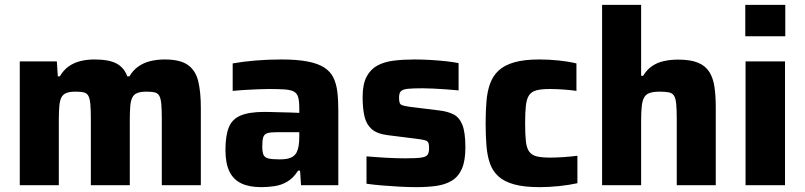

<svg xmlns="http://www.w3.org/2000/svg" viewBox="-20 -763 3316 791"><path d="M61.5 0V-510H214.2L218.2 -448.5H226.5Q241.1 -473.8 262.6 -489.2Q284.1 -504.6 311.2 -511.3Q338.2 -518 369 -518Q428.8 -518 460.1 -501.3Q491.4 -484.6 504.4 -448.5H513.3Q527.9 -473.8 550 -489.2Q572 -504.6 599.6 -511.3Q627.3 -518 658.5 -518Q722.6 -518 754.4 -495.1Q786.3 -472.1 796.8 -427.8Q807.4 -383.6 807.4 -319V0H646.6V-269.6Q646.6 -310.8 644.5 -334.3Q642.4 -357.8 636 -368.7Q629.7 -379.6 617 -382.5Q604.2 -385.4 583.1 -385.4Q559.9 -385.4 545.9 -379.9Q531.8 -374.5 525.2 -361.3Q518.5 -348.2 516.6 -324.9Q514.7 -301.7 514.7 -265.6V0H354.3V-269.6Q354.3 -310.8 352.2 -334.3Q350 -357.8 343.7 -368.7Q337.4 -379.6 324.7 -382.5Q311.9 -385.4 290.7 -385.4Q267.5 -385.4 253.5 -379.9Q239.5 -374.5 232.8 -361.3Q226.2 -348.2 224.3 -324.6Q222.3 -301.1 222.3 -265.6V0Z M1055.8 8Q1007.5 8 974.8 -7.2Q942 -22.3 925.4 -56.2Q908.8 -90 908.8 -145Q908.8 -203.2 922.3 -237.5Q935.9 -271.9 971 -286.9Q1006.2 -302 1070.4 -302Q1079.5 -302 1095.8 -301.5Q1112.2 -301 1133.1 -300.5Q1154.1 -300 1174.8 -299.5Q1195.6 -299 1213 -298V-316.7Q1213 -345.8 1208.6 -361.8Q1204.3 -377.9 1191.4 -385.3Q1178.6 -392.6 1153.7 -394.5Q1128.8 -396.3 1087.7 -396.3Q1065.4 -396.3 1037.7 -395Q1009.9 -393.7 983.5 -392.2Q957.1 -390.6 938.6 -388.6V-501.7Q980 -509.3 1031.7 -513.6Q1083.3 -518 1139.6 -518Q1203.6 -518 1246.4 -509.8Q1289.2 -501.7 1315 -485.3Q1340.8 -469 1353.2 -443.8Q1365.6 -418.7 1369.7 -384.9Q1373.8 -351.2 1373.8 -308.2V0H1220.2L1216.2 -60H1207.9Q1189.2 -29.8 1164 -15Q1138.8 -0.1 1111 3.9Q1083.1 8 1055.8 8ZM1131.9 -106.4Q1150.1 -106.4 1163.4 -108.9Q1176.6 -111.5 1186.4 -118Q1196.2 -124.5 1201.6 -134.4Q1207.4 -145.4 1210.2 -161.3Q1213 -177.3 1213 -199.3V-218.4H1120.3Q1094.7 -218.4 1081.8 -214.5Q1068.9 -210.7 1064.7 -198.2Q1060.5 -185.6 1060.5 -160.1Q1060.5 -138.2 1065 -126.3Q1069.6 -114.5 1085.1 -110.4Q1100.6 -106.4 1131.9 -106.4Z M1696 8Q1663.9 8 1626.5 6Q1589.1 4 1553.6 1Q1518.2 -2 1489.9 -6V-118.8Q1506.1 -117.8 1526.4 -116Q1546.8 -114.2 1568.7 -113.2Q1590.5 -112.2 1611.1 -111.4Q1631.6 -110.7 1648.7 -110.7Q1696 -110.7 1716.5 -113.9Q1737 -117.2 1742.4 -126.7Q1747.7 -136.1 1747.7 -152.2Q1747.7 -167.8 1744.6 -175Q1741.4 -182.2 1730.6 -185.3Q1719.7 -188.3 1695.3 -191.3L1576.3 -206.3Q1532.5 -211.9 1510.6 -231.7Q1488.7 -251.5 1481.3 -284.7Q1473.9 -318 1473.9 -363.3Q1473.9 -415.6 1490 -446.5Q1506.1 -477.4 1534.6 -492.9Q1563.1 -508.4 1602.4 -513.2Q1641.7 -518 1687.1 -518Q1719.2 -518 1753.3 -516Q1787.4 -514 1818.1 -510.7Q1848.8 -507.4 1869.3 -502.9V-390.6Q1844.1 -393.2 1816.5 -395Q1789 -396.8 1764.2 -398.1Q1739.5 -399.3 1721.7 -399.3Q1681.7 -399.3 1660.5 -397.2Q1639.3 -395.1 1631.6 -387.1Q1624 -379.2 1624 -361.1Q1624 -346.7 1626.6 -339.3Q1629.2 -331.9 1639 -328.8Q1648.9 -325.7 1670.4 -322.7L1789.5 -308Q1823.8 -304 1848 -292Q1872.1 -280 1884.7 -249.1Q1897.3 -218.2 1897.3 -155.6Q1897.3 -100.3 1882.8 -67.5Q1868.2 -34.7 1841 -18.4Q1813.8 -2.1 1777.2 2.9Q1740.6 8 1696 8Z M2202.8 8Q2139.4 8 2098.2 -3.4Q2057 -14.7 2033.2 -36.6Q2009.3 -58.5 1998.3 -90.2Q1987.3 -121.9 1984 -163.5Q1980.7 -205.2 1980.7 -255.1Q1980.7 -304 1984.1 -345Q1987.4 -386.1 1999 -418.3Q2010.5 -450.5 2034.4 -472.6Q2058.3 -494.7 2098.9 -506.3Q2139.5 -518 2201.7 -518Q2241.7 -518 2282.2 -513.8Q2322.6 -509.6 2354.8 -501.7V-388.6Q2334.5 -391.7 2303.4 -394Q2272.3 -396.3 2245.3 -396.3Q2210.4 -396.3 2190 -390.9Q2169.7 -385.5 2159.7 -370.6Q2149.6 -355.7 2146.5 -327.8Q2143.4 -299.9 2143.4 -255Q2143.4 -209.5 2146.5 -181.3Q2149.6 -153.2 2160 -138.6Q2170.4 -124 2191 -118.8Q2211.6 -113.7 2246.4 -113.7Q2270 -113.7 2300.5 -115.7Q2331 -117.7 2358.8 -121.3V-8.2Q2325.7 -0.9 2283.9 3.6Q2242.1 8 2202.8 8Z M2460.5 0V-743H2621.3V-450.7H2629.6Q2644.8 -476 2666.2 -490.6Q2687.5 -505.2 2714.9 -511.3Q2742.2 -517.4 2773.5 -517.4Q2824.8 -517.4 2855.6 -504.7Q2886.3 -492 2902.2 -466.8Q2918.2 -441.6 2923.5 -404.6Q2928.8 -367.6 2928.8 -319V0H2768.1V-269.6Q2768.1 -310.8 2765.9 -334.3Q2763.8 -357.8 2756.8 -368.7Q2749.9 -379.6 2735.6 -382.5Q2721.3 -385.4 2697.4 -385.4Q2671.9 -385.4 2656.3 -379.9Q2640.7 -374.5 2633.4 -361Q2626.2 -347.6 2623.8 -324.4Q2621.3 -301.1 2621.3 -265.6V0Z M3050.4 -613.5V-743H3215.2V-613.5ZM3051.5 0V-510H3214.1V0Z"/></svg>

Font: Saira Thin
Style: Regular
Weight: 100
Designer: Hector Gatti with collaboration of the Omnibus-Type team
Foundry: Omnibus-Type
Version: Version 1.101